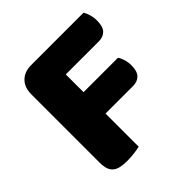

<svg xmlns="http://www.w3.org/2000/svg" viewBox="-167 -733 864 864"><g transform="rotate(-45 265.5 -300.5)"><path d="M491 -606Q498 -595 503.5 -576.5Q509 -558 509 -538Q509 -499 492.5 -482.5Q476 -466 448 -466H238V-353H457Q465 -342 470.5 -324Q476 -306 476 -286Q476 -248 459.5 -231.5Q443 -215 415 -215H240V-4Q229 -1 205.5 2Q182 5 159 5Q136 5 118.5 1.5Q101 -2 89 -11Q77 -20 71 -36Q65 -52 65 -78V-513Q65 -556 90 -581Q115 -606 158 -606Z"/></g></svg>

Font: Baloo Thambi
Style: Regular
Weight: 400
Designer: Aadarsh Rajan and Ek Type
Foundry: Ek Type
Version: Version 1.100;PS 1.000;hotconv 1.0.88;makeotf.lib2.5.647800;